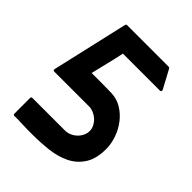

<svg xmlns="http://www.w3.org/2000/svg" viewBox="-190 -611 890 890"><g transform="rotate(45 255.0 -165.5)"><path d="M397 -500Q402 -500 404 -496L453 -405Q455 -400 453 -396.5Q451 -393 446 -393H204Q195 -350 185 -310Q175 -270 165 -227Q198 -227 230 -227Q262 -227 295 -226Q332 -225 363 -206Q394 -187 416 -158Q438 -129 450 -94Q462 -59 462 -26Q462 39 436.5 78Q411 117 370 137Q329 157 277.5 163Q226 169 174 169Q157 169 140.5 169Q124 169 107 168Q93 167 79 167Q65 167 53 167Q45 167 45 159V57Q45 49 53 49H266Q282 49 297 42.5Q312 36 323.5 25Q335 14 342 -0.5Q349 -15 349 -31Q349 -46 341.5 -60.5Q334 -75 322.5 -85.5Q311 -96 296 -102.5Q281 -109 266 -109H39Q29 -109 31 -119L117 -494Q119 -500 125 -500Z"/></g></svg>

Font: RonaldsonGothic
Style: Regular
Weight: 400
Designer: Mr. Robertson for MacKellar, Smiths & Jordan Co. Philadelphia
Foundry: CAT-Fonts Peter Wiegel
Version: Version 1.000